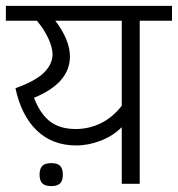

<svg xmlns="http://www.w3.org/2000/svg" viewBox="-26 -629 608 657"><path d="M562.5 -558.1H452.1V0H390.6V-193.8Q360.4 -163.6 318.4 -147.5Q276.4 -131.3 234.9 -131.3Q153.3 -131.3 100.1 -182.4Q46.9 -233.4 26.9 -327.1Q94.2 -351.1 124 -380.1Q153.8 -409.2 153.8 -443.4Q153.8 -466.3 139.2 -498Q124.5 -529.8 100.1 -558.1H-5.9V-608.9H562.5ZM390.6 -558.1H163.1Q188 -525.9 200.7 -494.6Q213.4 -463.4 213.4 -436.5Q213.4 -344.7 90.3 -294.4Q112.3 -237.8 146.2 -212.6Q180.2 -187.5 232.9 -187.5Q278.8 -187.5 319.3 -207.5Q359.9 -227.5 390.6 -267.1ZM189 -31.2Q189 -10.7 179.7 -1.5Q170.4 7.8 149.4 7.8Q128.4 7.8 118.9 -1.5Q109.4 -10.7 109.4 -31.2Q109.4 -52.2 118.9 -61.5Q128.4 -70.8 149.4 -70.8Q170.4 -70.8 179.7 -61.5Q189 -52.2 189 -31.2Z"/></svg>

Font: Varta
Style: Light
Weight: 300
Designer: Joana Correia, Viktoriya Grabowska, Eben Sorkin
Foundry: Sorkin Type
Version: Version 1.002; ttfautohint (v1.3) -l 8 -r 24 -G 200 -x 12 -H